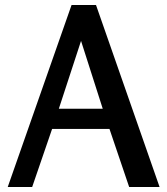

<svg xmlns="http://www.w3.org/2000/svg" viewBox="-20 -750 671 770"><path d="M365 -730 620 0H498L419 -233H189L109 0H11L267 -730ZM305 -586 216 -314H392Z"/></svg>

Font: Rosario SemiBold
Style: Regular
Weight: 600
Designer: Hector Gatti
Foundry: Omnibus Type
Version: Version 1.101; ttfautohint (v1.8.1.43-b0c9)